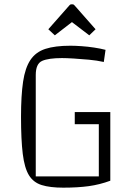

<svg xmlns="http://www.w3.org/2000/svg" viewBox="-20 -851 608 886"><path d="M272 15Q211 15 172.5 3Q134 -9 113.5 -42.5Q93 -76 85 -141Q77 -206 77 -312Q77 -410 86.5 -474Q96 -538 120.5 -574.5Q145 -611 189.5 -625.5Q234 -640 305 -640Q326 -640 355.5 -638Q385 -636 414.5 -631.5Q444 -627 467 -621L459 -565Q428 -572 390.5 -575.5Q353 -579 319.5 -581Q286 -583 266 -583Q204 -583 174.5 -570Q145 -557 145 -505V-37H477L489 -17Q440 1 389.5 8Q339 15 272 15ZM436 -30V-278H325V-334H489V-17ZM233 -688 203 -716 300 -826Q304 -831 308 -831H316Q320 -831 324 -826L421 -716L392 -688L312 -749Z"/></svg>

Font: Changa ExtraLight
Style: Regular
Weight: 250
Designer: Eduardo Rodriguez Tunni
Foundry: Eduardo Rodriguez Tunni
Version: Version 3.002; ttfautohint (v1.8.2)